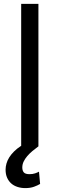

<svg xmlns="http://www.w3.org/2000/svg" viewBox="-20 -747 304 980"><path d="M176.1 0Q160.2 11.7 145.2 24.1Q130.3 36.6 119 49.9Q107.6 63.2 100.7 77.6Q93.8 92 93.8 108Q93.8 123.9 101.6 133Q109.4 142 130.7 142Q146.7 142 159.1 137.8Q171.5 133.5 179 129.3L184.7 191.8Q172.9 199.2 153.9 206.1Q134.9 213.1 109.4 213.1Q87.7 213.1 69.1 207Q50.4 201 37.1 189.1Q23.8 177.2 16.2 159.8Q8.5 142.4 8.5 119.3Q8.5 103.7 13 87.9Q17.4 72.1 27 56.6Q36.6 41.2 51.7 26.1Q66.8 11 88.1 -2.8V-727.3H176.1Z"/></svg>

Font: Fast_Sans-Dotted
Style: Regular
Weight: 400
Version: Version 3.018